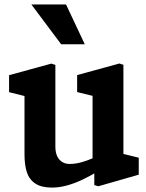

<svg xmlns="http://www.w3.org/2000/svg" viewBox="-20 -838 660 870"><path d="M91 -138.5V-434.2L123.1 -394.9L21.1 -420.4V-497.3L212.8 -549.8L230.9 -543.8V-173Q230.9 -147 239.5 -129.5Q248.2 -112 262.7 -103.5Q277.2 -95.1 295.1 -95.1Q321.5 -95.1 348.5 -102.6Q375.4 -110.1 407.5 -123.9Q419 -128.6 431.6 -134.3V-66.3Q390.3 -41.3 354.1 -24.1Q317.8 -6.9 283.1 2.5Q248.3 12 215.6 12Q168.2 12 140.7 -5.9Q113.2 -23.8 102.1 -56.5Q91 -89.2 91 -138.5ZM407.3 -84.4 399.4 -97.5V-426L421.1 -398.3L329.5 -420.9V-497.8L521.2 -550.3L539.2 -544.3V-117.9L517.1 -145.9L608.7 -123.4V-46.5L425.7 6L407.3 0.6ZM122.2 -817.7H279.3L364.1 -637.4H257.1Z"/></svg>

Font: Monaspace Xenon Var
Style: Regular
Weight: 400
Designer: Riley Cran and the Lettermatic Team
Version: Version 1.000 (Monaspace Xenon Var)